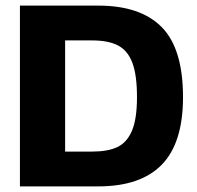

<svg xmlns="http://www.w3.org/2000/svg" viewBox="-20 -664 703 684"><path d="M51 -644H330Q481 -644 556.5 -567Q632 -490 632 -318Q632 -155 556.5 -77.5Q481 0 330 0H51ZM308 -124Q364 -124 398 -140Q432 -156 450 -198Q468 -240 468 -318Q468 -397 451.5 -440.5Q435 -484 400.5 -502Q366 -520 308 -520H212V-124Z"/></svg>

Font: Kanit SemiBold
Style: Regular
Weight: 600
Designer: Katatrad Team
Foundry: CadsonDemak
Version: Version 1.030